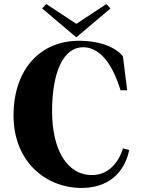

<svg xmlns="http://www.w3.org/2000/svg" viewBox="-20 -917 696 951"><path d="M371 -715C180 -715 47 -574 47 -345C47 -116 207 14 385 14C550 13 605 -99 620 -174L589 -182C562 -96 504 -49 435 -50C311 -50 238 -177 238 -366C238 -564 296 -683 391 -683C465 -683 531 -619 577 -470H610L589 -637C563 -673 492 -715 371 -715ZM189 -875 358 -732 527 -875 507 -897 358 -799 209 -897Z"/></svg>

Font: Sprat Condesed
Style: Bold
Weight: 700
Width: 3
Designer: Ethan Nakache
Foundry: Collletttivo
Version: Version 2.000;Glyphs 3.2 (3217)